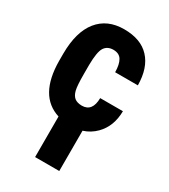

<svg xmlns="http://www.w3.org/2000/svg" viewBox="-189 -629 838 951"><g transform="rotate(30 230.0 -153.5)"><path d="M33.7 -282.7Q34.2 -407.2 86.9 -472.7Q139.6 -538.1 235.4 -538.1Q331.1 -538.1 380.9 -484.4Q431.2 -430.7 432.1 -331.1H302.2Q301.8 -375.5 287.6 -399.4Q273.4 -423.3 239.3 -423.3Q205.1 -422.9 189 -397.5Q173.3 -372.1 172.4 -298.3V-244.6Q172.4 -179.7 178.7 -154.3Q185.1 -128.9 199.7 -117.2Q214.4 -105.5 241.2 -105Q301.3 -105 302.2 -183.1H432.1Q431.2 -96.7 378.9 -43.5Q348.1 -12.2 307.1 0.5V231H168.9V-1Q35.2 -43 33.7 -240.7Z"/></g></svg>

Font: RobotoCondensed-Bold
Style: Bold
Weight: 700
Designer: Google
Version: Version 2.001240; 2014